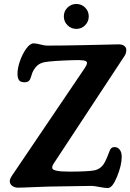

<svg xmlns="http://www.w3.org/2000/svg" viewBox="-20 -928 651 959"><path d="M317.1 -802Q298.8 -820.3 298.8 -846.2Q298.8 -872.1 317.1 -890.1Q335.4 -908.2 361.3 -908.2Q387.2 -908.2 405.3 -890.1Q423.3 -872.1 423.3 -846.2Q423.3 -820.3 405.3 -802Q387.2 -783.7 361.3 -783.7Q335.4 -783.7 317.1 -802ZM225.6 3.9Q205.6 3.9 148.9 6.6Q92.3 9.3 69.8 9.3Q52.2 9.3 40.5 0Q28.8 -9.3 28.8 -22.9Q28.8 -24.9 29.1 -26.9Q29.3 -28.8 29.8 -30.5Q30.3 -32.2 31.2 -34.4Q32.2 -36.6 32.7 -38.1Q33.2 -39.6 34.9 -42.5Q36.6 -45.4 37.4 -46.6Q38.1 -47.9 40.3 -51.3Q42.5 -54.7 43.5 -56.2Q44.4 -57.6 47.1 -61.5Q49.8 -65.4 50.8 -66.9L404.3 -589.4Q414.6 -605.5 414.6 -613.8Q414.6 -623.5 396.7 -626.2Q378.9 -628.9 341.3 -627.4Q235.8 -624 201.2 -617.2Q181.2 -612.8 168.7 -602.5Q156.2 -592.3 146 -574.2Q141.1 -565.9 136.5 -548.8Q131.8 -531.7 124.8 -524.4Q117.7 -517.1 101.1 -517.1Q83 -517.1 75.2 -527.3Q67.4 -537.6 67.4 -560.1Q67.4 -587.9 79.8 -623.5Q92.3 -659.2 111.3 -685.3Q130.4 -711.4 147.5 -711.4Q161.1 -711.4 181.9 -705.8Q202.6 -700.2 214.4 -700.2Q291.5 -700.2 400.9 -702.6Q572.8 -706.5 573.2 -706.5Q590.8 -706.5 600.8 -698.7Q610.8 -690.9 610.8 -678.2Q610.8 -663.1 603.5 -650.9L247.1 -109.4Q240.7 -99.6 240.7 -89.4Q240.7 -70.8 325.2 -70.8Q415.5 -70.8 449.2 -76.7Q485.4 -83 503.9 -118.7Q512.2 -134.8 519 -152.3Q525.9 -169.9 528.6 -177Q531.2 -184.1 536.9 -188.7Q542.5 -193.4 552.7 -193.4Q567.4 -193.4 577.6 -180.7Q587.9 -168 587.9 -145Q587.9 -102.5 564.7 -45.7Q541.5 11.2 518.6 11.2Q503.9 11.2 476.3 5.9Q448.7 0.5 437.5 0.5Q418.5 0.5 225.6 3.9Z"/></svg>

Font: Cooper* SemiBold
Style: Italic
Weight: 600
Italic angle: -7°
Designer: Owen Earl
Foundry: indestructible type*
Version: Version 0.001